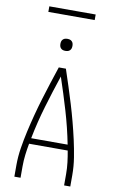

<svg xmlns="http://www.w3.org/2000/svg" viewBox="-116 -1166 731 1224"><g transform="rotate(10 250.0 -554.0)"><path d="M69 0V-74Q69 -130 78 -186.5Q87 -243 99.5 -298.5Q112 -354 126.5 -409Q141 -464 157.5 -518.5Q174 -573 191.5 -627Q209 -681 227 -735H273Q291 -681 308.5 -627Q326 -573 342.5 -518.5Q359 -464 373.5 -409Q388 -354 400.5 -298.5Q413 -243 422 -186.5Q431 -130 431 -74V0H391V-74Q391 -111 386.5 -148.5Q382 -186 375 -223H125Q118 -186 113.5 -148.5Q109 -111 109 -74V0ZM368 -260Q347 -367 316 -471.5Q285 -576 250 -680Q215 -576 184 -471.5Q153 -367 132 -260ZM250 -846Q242 -846 234.5 -848Q227 -850 221 -856Q215 -862 213 -869.5Q211 -877 211 -885Q211 -893 213 -900.5Q215 -908 221 -914Q227 -920 234.5 -922Q242 -924 250 -924Q258 -924 265.5 -922Q273 -920 279 -914Q285 -908 287 -900.5Q289 -893 289 -885Q289 -877 287 -869.5Q285 -862 279 -856Q273 -850 265.5 -848Q258 -846 250 -846ZM400 -1072H100V-1108H400Z"/></g></svg>

Font: Iosevka Term Curly Extralight
Style: Regular
Weight: 200
Designer: Belleve Invis
Foundry: Belleve Invis
Version: Version 32.3.0